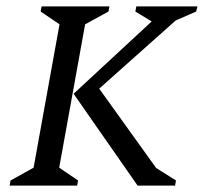

<svg xmlns="http://www.w3.org/2000/svg" viewBox="-20 -580 653 600"><path d="M10 0 13 -16 85 -56 166 -504 107 -544 110 -560H322L319 -544L246 -504L165 -56L224 -16L221 0ZM410 0 210 -287 454 -513 403 -544 406 -560H597L593 -544L529 -516L290 -303L468 -55L530 -16L527 0Z"/></svg>

Font: Spectral SC
Style: Italic
Weight: 400
Italic angle: -10°
Designer: Jean-Baptiste Levee
Foundry: Production Type
Version: Version 2.001